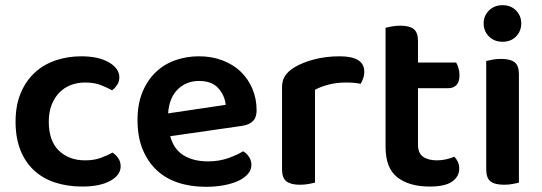

<svg xmlns="http://www.w3.org/2000/svg" viewBox="-20 -705 2088 740"><path d="M308 -387Q278 -387 252.5 -377Q227 -367 208.5 -348Q190 -329 179 -301Q168 -273 168 -236Q168 -162 207 -124.5Q246 -87 308 -87Q343 -87 368.5 -96.5Q394 -106 414 -117Q428 -107 436.5 -94Q445 -81 445 -64Q445 -30 405 -8Q365 14 297 14Q240 14 192.5 -1.5Q145 -17 111 -48.5Q77 -80 58.5 -127Q40 -174 40 -236Q40 -299 60 -346.5Q80 -394 114.5 -425.5Q149 -457 195 -472.5Q241 -488 293 -488Q360 -488 400 -464.5Q440 -441 440 -407Q440 -391 431.5 -378Q423 -365 412 -357Q392 -368 367.5 -377.5Q343 -387 308 -387Z M636 -180Q650 -129 688 -106Q726 -83 782 -83Q824 -83 859.5 -95.5Q895 -108 917 -122Q931 -114 940 -100Q949 -86 949 -70Q949 -50 935.5 -34.5Q922 -19 898.5 -8Q875 3 843 9Q811 15 774 15Q715 15 666.5 -1Q618 -17 583.5 -49.5Q549 -82 529.5 -130Q510 -178 510 -242Q510 -304 529 -350Q548 -396 580.5 -427Q613 -458 656 -473Q699 -488 747 -488Q796 -488 837 -472.5Q878 -457 907 -429.5Q936 -402 952.5 -363.5Q969 -325 969 -280Q969 -252 954.5 -238Q940 -224 914 -220ZM747 -393Q698 -393 665 -360.5Q632 -328 628 -268L850 -301Q846 -338 821 -365.5Q796 -393 747 -393Z M1194 -1Q1185 1 1170 4Q1155 7 1136 7Q1101 7 1084 -6Q1067 -19 1067 -52V-369Q1067 -395 1079 -413Q1091 -431 1114 -445Q1145 -464 1190.5 -476Q1236 -488 1289 -488Q1384 -488 1384 -429Q1384 -415 1379.5 -402.5Q1375 -390 1370 -382Q1347 -387 1313 -387Q1278 -387 1247 -379Q1216 -371 1194 -359Z M1591 -147Q1591 -115 1610.5 -101Q1630 -87 1665 -87Q1682 -87 1699.5 -91Q1717 -95 1731 -101Q1739 -93 1744.5 -81.5Q1750 -70 1750 -55Q1750 -25 1723 -5.5Q1696 14 1636 14Q1557 14 1511.5 -21.5Q1466 -57 1466 -139V-598Q1474 -600 1489.5 -603Q1505 -606 1523 -606Q1558 -606 1574.5 -593Q1591 -580 1591 -547V-464H1738Q1743 -456 1747 -443Q1751 -430 1751 -415Q1751 -389 1739 -377Q1727 -365 1707 -365H1591V-147Z M1854 -470Q1862 -472 1877.5 -475Q1893 -478 1911 -478Q1947 -478 1963.5 -465Q1980 -452 1980 -419V-1Q1972 1 1956.5 4Q1941 7 1923 7Q1887 7 1870.5 -6Q1854 -19 1854 -52ZM1844 -615Q1844 -644 1864.5 -664.5Q1885 -685 1917 -685Q1949 -685 1969 -664.5Q1989 -644 1989 -615Q1989 -585 1969 -564.5Q1949 -544 1917 -544Q1885 -544 1864.5 -564.5Q1844 -585 1844 -615Z"/></svg>

Font: Baloo Tammudu 2 SemiBold
Style: Regular
Weight: 600
Designer: Maithili Shingre, Omkar Shende and Ek Type
Foundry: Ek Type
Version: Version 1.640;hotconv 1.0.111;makeotfexe 2.5.65597; ttfautoh